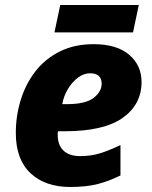

<svg xmlns="http://www.w3.org/2000/svg" viewBox="-20 -735 607 765"><path d="M260 10Q160 10 101.5 -45Q43 -100 43 -205Q43 -273 62.5 -336.5Q82 -400 120.5 -450Q159 -500 217.5 -529.5Q276 -559 353 -559Q445 -559 494.5 -517Q544 -475 544 -408Q544 -319 469 -265.5Q394 -212 237 -212H211Q210 -208 210 -204.5Q210 -201 210 -197Q210 -157 233 -135Q256 -113 299 -113Q342 -113 378 -124Q414 -135 460 -157V-36Q416 -14 370.5 -2Q325 10 260 10ZM246 -320Q321 -320 353 -345Q385 -370 385 -401Q385 -443 339 -443Q314 -443 291 -426Q268 -409 251 -381Q234 -353 228 -320ZM197 -606 220 -715H533L510 -606Z"/></svg>

Font: Noto Sans ExtraBold
Style: Italic
Weight: 800
Italic angle: -12°
Designer: Monotype Design Team
Foundry: Monotype Imaging Inc.
Version: Version 2.013; ttfautohint (v1.8.4.7-5d5b)